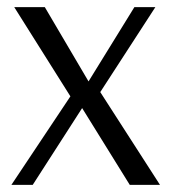

<svg xmlns="http://www.w3.org/2000/svg" viewBox="-20 -520 483 540"><path d="M417 -500 262 -261 430 0H345L211 -216L72 0H12L178 -249L20 -500H106L229 -291L358 -500Z"/></svg>

Font: Arsenal
Style: Regular
Weight: 400
Designer: Andrij Shevchenko
Foundry: Stairsfor.com
Version: Version 1.000